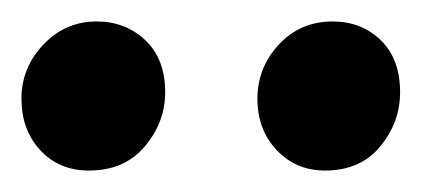

<svg xmlns="http://www.w3.org/2000/svg" viewBox="-20 -725 393 179"><path d="M283 -566Q256 -566 238 -585Q220 -604 220 -633Q220 -662 240 -683.5Q260 -705 290 -705Q317 -705 335 -687.5Q353 -670 353 -639Q353 -611 334.5 -588.5Q316 -566 283 -566ZM63 -566Q35 -566 17.5 -585Q0 -604 0 -633Q0 -662 20.5 -683.5Q41 -705 70 -705Q97 -705 115.5 -687.5Q134 -670 134 -639Q134 -611 115 -588.5Q96 -566 63 -566Z"/></svg>

Font: Faustina Light SemiBold
Style: Regular
Weight: 600
Version: Version 1.200